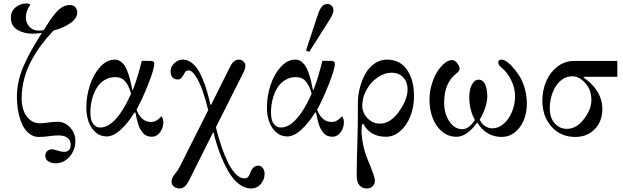

<svg xmlns="http://www.w3.org/2000/svg" viewBox="-20 -785 3609 1113"><path d="M43 -681.6Q43 -720.7 71 -742.9Q99.1 -765.1 132.8 -765.1Q147 -765.1 155.8 -757.8Q129.9 -722.2 129.9 -684.1Q129.9 -651.9 151.1 -629.6Q172.4 -607.4 203.1 -607.4Q223.1 -607.4 233.9 -610.8Q254.4 -644.5 268.6 -665.5Q282.7 -686.5 302.5 -710Q322.3 -733.4 342.5 -744.6Q362.8 -755.9 383.8 -755.9Q404.8 -755.9 416.3 -743.7Q427.7 -731.4 427.7 -713.9Q427.7 -678.7 388.7 -651.4Q349.6 -624 289.6 -607.4Q250.5 -565.9 220.2 -525.4Q189.9 -484.9 162.6 -435.1Q135.3 -385.3 120.4 -328.6Q105.5 -272 105.5 -212.4Q105.5 -178.2 115.7 -147Q126 -115.7 150.6 -93Q175.3 -70.3 210 -70.3Q230.5 -70.3 262.7 -75.2Q287.6 -79.1 314.5 -79.1Q356 -79.1 386.5 -45.9Q417 -12.7 417 31.7Q417 84 383.8 122.8Q350.6 161.6 301.3 161.6Q277.8 161.6 260.3 150.4Q242.7 139.2 242.7 117.7Q242.7 101.1 253.7 90.8Q264.6 80.6 281.7 80.6Q292.5 80.6 317.4 88.9Q335.9 95.2 351.1 95.2Q389.6 95.2 389.6 53.7Q389.6 29.8 372.1 14.9Q354.5 0 320.3 0Q293.9 0 264.6 4.4Q234.4 8.8 205.1 8.8Q173.3 8.8 148.2 -11.5Q123 -31.7 108.2 -65.4Q93.3 -99.1 85.7 -139.2Q78.1 -179.2 78.1 -222.7Q78.1 -270.5 88.6 -317.1Q99.1 -363.8 121.1 -412.1Q143.1 -460.4 165 -499Q187 -537.6 221.7 -592.3L220.7 -593.8Q189.5 -589.8 168 -589.8Q117.7 -589.8 80.3 -612.5Q43 -635.3 43 -681.6Z M480.5 -161.1Q480.5 -227.1 501 -290.5Q521.5 -354 560.3 -396.7Q599.1 -439.5 645.5 -439.5Q663.6 -439.5 678.5 -429Q693.4 -418.5 703.6 -402.6Q713.9 -386.7 722.4 -361.8Q731 -336.9 736.1 -314.9Q741.2 -293 747.1 -263.2H750Q778.3 -335.4 801.8 -432.1H851.6Q874.5 -432.1 874.5 -416Q874.5 -386.2 840.3 -299.3Q806.2 -212.4 771.5 -148.9Q798.3 -78.1 855 -78.1Q873.5 -78.1 886.7 -86.2Q899.9 -94.2 917 -111.3Q926.8 -91.8 926.8 -77.1Q926.8 -43.9 907.7 -18.1Q888.7 7.8 860.4 7.8Q844.2 7.8 830.8 2.2Q817.4 -3.4 808.1 -15.1Q798.8 -26.9 792 -38.6Q785.2 -50.3 779.8 -69.1Q774.4 -87.9 771.7 -100.3Q769 -112.8 765.1 -132.8H759.8Q722.2 -71.8 679.7 -33Q637.2 5.9 597.7 5.9Q559.6 5.9 532 -20Q504.4 -45.9 492.4 -82.8Q480.5 -119.6 480.5 -161.1ZM503.9 -132.8Q503.9 -109.9 508.5 -91.6Q513.2 -73.2 526.6 -59.6Q540 -45.9 561.5 -45.9Q638.2 -45.9 712.9 -186.5Q727.1 -212.9 739.7 -242.2Q727.5 -287.1 706.5 -312.5Q685.5 -337.9 647.9 -337.9Q612.8 -337.9 584.5 -320.1Q556.2 -302.2 539.1 -272.7Q522 -243.2 512.9 -207.3Q503.9 -171.4 503.9 -132.8Z M968.8 -371.1Q968.8 -398.9 990.7 -419.2Q1012.7 -439.5 1039.1 -439.5Q1064.5 -439.5 1086.4 -424.3Q1108.4 -409.2 1124.5 -385.5Q1140.6 -361.8 1155.5 -325.4Q1170.4 -289.1 1180.2 -255.1Q1189.9 -221.2 1200.7 -177.2H1203.6L1314 -398.4Q1334.5 -439.5 1363.3 -439.5Q1380.9 -439.5 1391.6 -428.5Q1402.3 -417.5 1402.3 -404.3Q1402.3 -385.7 1389.6 -361.3L1231.4 -47.4Q1246.6 13.7 1263.9 64.7Q1281.2 115.7 1302.2 158.2Q1323.2 200.7 1347.7 224.9Q1372.1 249 1397.5 249Q1419.9 249 1428.2 223.1Q1443.8 175.3 1477.5 175.3Q1493.2 175.3 1503.4 189Q1513.7 202.6 1513.7 221.7Q1513.7 256.8 1491.5 282.2Q1469.2 307.6 1435.5 307.6Q1397.9 307.6 1363.5 280.5Q1329.1 253.4 1302.2 206.1Q1275.4 158.7 1254.6 103.3Q1233.9 47.9 1217.8 -17.1H1214.8L1077.1 258.8Q1053.2 307.6 1022.5 307.6Q1003.4 307.6 989 297.1Q974.6 286.6 974.6 268.6Q974.6 245.6 995.1 221.7Q1011.2 203.1 1022.5 180.7L1187 -146.5Q1171.9 -208 1154.8 -257.1Q1137.7 -306.2 1115.5 -341.6Q1093.3 -377 1072.3 -377Q1057.1 -377 1047.9 -358.4Q1039.6 -341.8 1031.5 -333Q1023.4 -324.2 1009.8 -324.2Q991.2 -324.2 980 -336.4Q968.8 -348.6 968.8 -371.1Z M1753.9 -492.2 1823.2 -702.1Q1833 -731.4 1845.7 -746.6Q1858.4 -761.7 1878.9 -761.7Q1893.6 -761.7 1903.3 -751.2Q1913.1 -740.7 1913.1 -725.1Q1913.1 -707 1890.6 -670.4L1772.5 -484.4ZM1527.3 -161.1Q1527.3 -227.1 1547.9 -290.5Q1568.4 -354 1607.2 -396.7Q1646 -439.5 1692.4 -439.5Q1710.4 -439.5 1725.3 -429Q1740.2 -418.5 1750.5 -402.6Q1760.7 -386.7 1769.3 -361.8Q1777.8 -336.9 1783 -314.9Q1788.1 -293 1793.9 -263.2H1796.9Q1825.2 -335.4 1848.6 -432.1H1898.4Q1921.4 -432.1 1921.4 -416Q1921.4 -386.2 1887.2 -299.3Q1853 -212.4 1818.4 -148.9Q1845.2 -78.1 1901.9 -78.1Q1920.4 -78.1 1933.6 -86.2Q1946.8 -94.2 1963.9 -111.3Q1973.6 -91.8 1973.6 -77.1Q1973.6 -43.9 1954.6 -18.1Q1935.5 7.8 1907.2 7.8Q1891.1 7.8 1877.7 2.2Q1864.3 -3.4 1855 -15.1Q1845.7 -26.9 1838.9 -38.6Q1832 -50.3 1826.7 -69.1Q1821.3 -87.9 1818.6 -100.3Q1815.9 -112.8 1812 -132.8H1806.6Q1769 -71.8 1726.6 -33Q1684.1 5.9 1644.5 5.9Q1606.4 5.9 1578.9 -20Q1551.3 -45.9 1539.3 -82.8Q1527.3 -119.6 1527.3 -161.1ZM1550.8 -132.8Q1550.8 -109.9 1555.4 -91.6Q1560.1 -73.2 1573.5 -59.6Q1586.9 -45.9 1608.4 -45.9Q1685.1 -45.9 1759.8 -186.5Q1773.9 -212.9 1786.6 -242.2Q1774.4 -287.1 1753.4 -312.5Q1732.4 -337.9 1694.8 -337.9Q1659.7 -337.9 1631.3 -320.1Q1603 -302.2 1585.9 -272.7Q1568.8 -243.2 1559.8 -207.3Q1550.8 -171.4 1550.8 -132.8Z M2047.9 234.4Q2047.9 142.1 2052.2 17.6Q2054.7 -44.4 2054.7 -187.5Q2054.7 -231.9 2065.9 -275.9Q2077.1 -319.8 2097.7 -356.7Q2118.2 -393.6 2151.1 -416.5Q2184.1 -439.5 2223.6 -439.5Q2297.9 -439.5 2338.9 -381.1Q2379.9 -322.8 2379.9 -227.1Q2379.9 -165.5 2358.9 -111.6Q2337.9 -57.6 2300 -24.9Q2262.2 7.8 2216.8 7.8Q2126.5 7.8 2085.9 -66.9L2078.6 -64Q2075.7 -39.6 2075.7 -26.4Q2075.7 7.8 2085.2 54.2Q2094.7 100.6 2109.4 134.8Q2153.3 239.3 2153.3 261.7Q2153.3 282.2 2139.9 294.9Q2126.5 307.6 2107.4 307.6Q2078.6 307.6 2063.2 288.6Q2047.9 269.5 2047.9 234.4ZM2080.1 -172.9Q2080.1 -131.3 2110.1 -99.9Q2140.1 -68.4 2182.6 -68.4Q2247.1 -68.4 2299.8 -148.4Q2342.8 -213.4 2342.8 -266.6Q2342.8 -308.6 2317.9 -335.9Q2293 -363.3 2251 -363.3Q2207.5 -363.3 2167.5 -335.2Q2127.4 -307.1 2103.8 -262.9Q2080.1 -218.8 2080.1 -172.9Z M2469.7 -207Q2469.7 -252.4 2482.7 -295.9Q2495.6 -339.4 2514.9 -369.6Q2534.2 -399.9 2557.1 -418.5Q2580.1 -437 2600.1 -437Q2615.7 -437 2630.1 -418.7Q2644.5 -400.4 2644.5 -384.8Q2644.5 -374.5 2623.5 -357.4Q2554.7 -302.7 2554.7 -190.4Q2554.7 -126 2585 -81.1Q2615.2 -36.1 2660.2 -36.1Q2697.8 -36.1 2732.9 -88.9Q2700.2 -149.4 2700.2 -221.7Q2700.2 -244.1 2705.1 -266.1Q2710 -288.1 2722.9 -305.7Q2735.8 -323.2 2753.9 -323.2Q2768.1 -323.2 2778.6 -314.5Q2789.1 -305.7 2794.4 -290.8Q2799.8 -275.9 2802.2 -260Q2804.7 -244.1 2804.7 -226.1Q2804.7 -196.3 2792.2 -159.2Q2779.8 -122.1 2760.7 -91.3Q2772.5 -66.4 2792 -53.7Q2811.5 -41 2834 -41Q2869.6 -41 2900.4 -67.9Q2931.2 -94.7 2948.5 -138.2Q2965.8 -181.6 2965.8 -229.5Q2965.8 -272.9 2943.8 -319.1Q2921.9 -365.2 2886.7 -393.6Q2868.2 -409.2 2868.2 -421.9Q2868.2 -439.5 2886.7 -439.5Q2905.8 -439.5 2932.1 -416Q2958.5 -392.6 2986.3 -351.6Q3009.3 -317.9 3021.7 -272.9Q3034.2 -228 3034.2 -183.6Q3034.2 -131.3 3015.9 -87.6Q2997.6 -43.9 2964.1 -17.6Q2930.7 8.8 2888.7 8.8Q2798.8 8.8 2747.1 -73.7H2744.6Q2721.2 -38.6 2689.9 -15.4Q2658.7 7.8 2626 7.8Q2578.6 7.8 2542.5 -22.5Q2506.3 -52.7 2488 -101.3Q2469.7 -149.9 2469.7 -207Z M3124 -202.1Q3124 -260.3 3145.5 -312Q3167 -363.8 3209.7 -397.7Q3252.4 -431.6 3307.1 -431.6H3558.6V-339.8H3364.7L3362.3 -336.4Q3471.7 -260.7 3471.7 -151.4Q3471.7 -83 3428.2 -37.1Q3384.8 8.8 3315.4 8.8Q3229.5 8.8 3176.8 -51Q3124 -110.8 3124 -202.1ZM3167 -157.2Q3167 -102.1 3195.6 -70.1Q3224.1 -38.1 3266.1 -38.1Q3320.3 -38.1 3361.8 -90.8Q3408.2 -149.4 3408.2 -205.1Q3408.2 -264.2 3373 -303.2Q3337.4 -342.8 3298.8 -342.8Q3248 -342.8 3212.4 -299.3Q3191.4 -273.4 3179.2 -235.8Q3167 -198.2 3167 -157.2Z"/></svg>

Font: Theano Didot
Style: Regular
Weight: 400
Designer: Alexey Kryukov
Version: Version 2.0